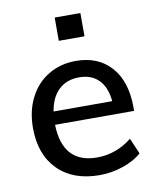

<svg xmlns="http://www.w3.org/2000/svg" viewBox="-82 -789 711 861"><g transform="rotate(-10 273.0 -358.5)"><path d="M504 -250H144Q149 -73 305 -73Q392 -73 464 -130L495 -58Q461 -28 408.5 -10.5Q356 7 303 7Q182 7 113 -62.5Q44 -132 44 -253Q44 -330 74.5 -390Q105 -450 160 -483Q215 -516 285 -516Q387 -516 445.5 -450Q504 -384 504 -267ZM148 -310H415Q409 -374 376 -407.5Q343 -441 287 -441Q230 -441 194 -407Q158 -373 148 -310ZM226 -724H343V-618H226Z"/></g></svg>

Font: Muli SemiBold
Style: Regular
Weight: 600
Designer: Vernon Adams
Foundry: Vernon Adams
Version: Version 2.000